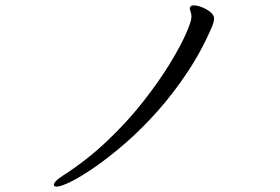

<svg xmlns="http://www.w3.org/2000/svg" viewBox="-20 -674 1040 713"><path d="M191 19Q180 19 180 12Q180 7 187.5 -1.5Q195 -10 214 -22Q304 -80 379 -151.5Q454 -223 512 -297Q570 -371 610 -436.5Q650 -502 670.5 -548.5Q691 -595 691 -611Q691 -622 688 -629.5Q685 -637 685 -643Q685 -648 690 -652Q692 -654 700 -654Q713 -654 730.5 -647Q748 -640 761.5 -629Q775 -618 775 -605Q775 -596 769 -579Q730 -487 676.5 -406.5Q623 -326 563.5 -259.5Q504 -193 444.5 -141.5Q385 -90 333 -54Q281 -18 243.5 0.5Q206 19 191 19Z"/></svg>

Font: Moon Stars Kai T HW
Style: Regular
Weight: 400
Designer: GuiWonder
Version: Version 1.101